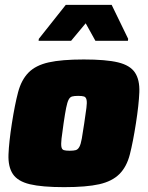

<svg xmlns="http://www.w3.org/2000/svg" viewBox="-20 -763 611 791"><path d="M13 0ZM244 8Q153 8 103 -4Q53 -16 33 -46Q13 -76 15 -127Q17 -178 29 -255Q41 -332 54.5 -383Q68 -434 97.5 -464Q127 -494 180.5 -506Q234 -518 325 -518Q417 -518 466.5 -506Q516 -494 536 -464Q556 -434 554 -383Q552 -332 540 -255Q528 -178 515 -127Q502 -76 472 -46Q442 -16 389 -4Q336 8 244 8ZM267 -142Q283 -142 292 -144.5Q301 -147 307 -158Q313 -169 317 -192Q321 -215 327 -255Q333 -296 336 -318.5Q339 -341 336.5 -352Q334 -363 326 -365.5Q318 -368 302 -368Q286 -368 277 -365.5Q268 -363 262.5 -352Q257 -341 252.5 -318.5Q248 -296 242 -255Q236 -215 233.5 -192Q231 -169 233 -158Q235 -147 243 -144.5Q251 -142 267 -142ZM139 -595 140 -603 251 -743H440L508 -603L507 -595H373L333 -667L273 -595Z"/></svg>

Font: Azeri Sans Black
Style: Italic
Weight: 900
Designer: Hector Gatti & Omnibus-Type (original fonts) / Cristiano Sobral (main changes and remastering)
Foundry: Omnibus-Type
Version: Version 0.07;August 21, 2020;FontCreator 13.0.0.2681 64-bit;